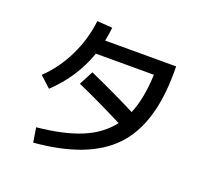

<svg xmlns="http://www.w3.org/2000/svg" viewBox="-138 -962 1277 1179"><g transform="rotate(20 500.0 -373.0)"><path d="M305 -791 405 -784Q401 -744 391 -695H855V-655Q855 -314 696.5 -149Q538 16 190 45L175 -50Q350 -67 463 -114Q576 -161 642 -247Q470 -334 336 -393L384 -485Q551 -411 694 -338Q738 -442 744 -600H365Q305 -428 168 -299L97 -364Q183 -446 237 -557.5Q291 -669 305 -791Z"/></g></svg>

Font: Mplus 1p Medium
Style: Regular
Weight: 500
Version: Version 1.061